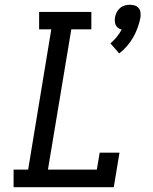

<svg xmlns="http://www.w3.org/2000/svg" viewBox="-20 -785 640 805"><path d="M480 -561 443 -603Q457 -615 469 -629.5Q481 -644 490 -661Q482 -663 475.5 -667.5Q469 -672 465.5 -679.5Q462 -687 461.5 -695Q461 -703 462 -712Q464 -723 469 -733Q474 -743 483 -751Q492 -759 503 -762Q514 -765 524 -765Q535 -765 545 -762Q555 -759 561.5 -751Q568 -743 569 -733Q570 -723 569 -712Q565 -691 557.5 -670Q550 -649 539 -629.5Q528 -610 513 -592.5Q498 -575 480 -561ZM37 0V-74H98L195 -662H144V-735H363V-662H279L181 -74H386L398 -145H481L457 0Z"/></svg>

Font: Iosevka Etoile Oblique
Style: Regular
Weight: 400
Italic angle: -9°
Designer: Belleve Invis
Foundry: Belleve Invis
Version: Version 15.5.2; ttfautohint (v1.8.4)